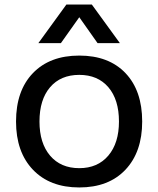

<svg xmlns="http://www.w3.org/2000/svg" viewBox="-20 -804 690 836"><path d="M147 -616.2 269 -784.2H379.9L502 -616.2H404.8L325.2 -729L245.1 -616.2ZM49.8 -274.9Q49.8 -409.2 123.3 -485.6Q196.8 -562 325.2 -562Q453.6 -562 526.4 -485.6Q599.1 -409.2 599.1 -274.9Q599.1 -142.1 526.1 -64.9Q453.1 12.2 325.2 12.2Q197.3 12.2 123.5 -64.9Q49.8 -142.1 49.8 -274.9ZM325.2 -71.8Q405.3 -71.8 451.7 -126.5Q498 -181.2 498 -274.9Q498 -370.1 451.9 -424.1Q405.8 -478 325.2 -478Q244.1 -478 198 -424.1Q151.9 -370.1 151.9 -274.9Q151.9 -180.7 198.2 -126.2Q244.6 -71.8 325.2 -71.8Z"/></svg>

Font: Azeret Mono
Style: Regular
Weight: 400
Designer: Martin Vácha
Foundry: Displaay
Version: Version 1.002